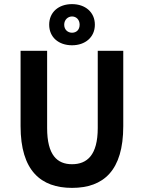

<svg xmlns="http://www.w3.org/2000/svg" viewBox="-20 -901 699 933"><path d="M330 12C483 12 579 -72 579 -288V-654H455V-279C455 -147 403 -103 330 -103C258 -103 209 -147 209 -279V-654H80V-288C80 -72 178 12 330 12ZM330 -681C394 -681 441 -720 441 -781C441 -842 394 -881 330 -881C265 -881 219 -842 219 -781C219 -720 265 -681 330 -681ZM330 -821C351 -821 367 -805 367 -781C367 -756 351 -742 330 -742C310 -742 292 -756 292 -781C292 -805 310 -821 330 -821Z"/></svg>

Font: Source Sans Pro SemBd
Style: Regular
Weight: 700
Designer: Paul D. Hunt
Foundry: Adobe Systems Incorporated
Version: Version 2.020;PS 2.0;hotconv 1.0.86;makeotf.lib2.5.63406